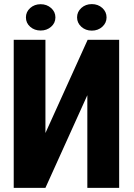

<svg xmlns="http://www.w3.org/2000/svg" viewBox="-20 -902 643 922"><path d="M198.2 -263.2 400.9 -710.9H552.2V0H399.4V-444.8L198.2 0H45.9V-710.9H198.2ZM104.5 -818.4Q104.5 -845.2 125 -863.5Q145.5 -881.8 175.3 -881.8Q204.6 -881.8 225.3 -863.5Q246.1 -845.2 246.1 -818.4Q246.1 -791.5 225.3 -773.4Q204.6 -755.4 175.3 -755.4Q145.5 -755.4 125 -773.4Q104.5 -791.5 104.5 -818.4ZM350.1 -818.4Q350.1 -845.2 370.6 -863.8Q391.1 -882.3 420.9 -882.3Q450.7 -882.3 471.2 -863.8Q491.7 -845.2 491.7 -818.4Q491.7 -792 471.2 -773.4Q450.7 -754.9 420.9 -754.9Q391.1 -754.9 370.6 -773.4Q350.1 -792 350.1 -818.4Z"/></svg>

Font: Roboto Condensed ExtraBold
Style: Regular
Weight: 800
Designer: Christian Robertson
Foundry: Google
Version: Version 3.008; 2023